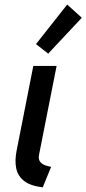

<svg xmlns="http://www.w3.org/2000/svg" viewBox="-20 -805 375 833"><path d="M165.5 7.8Q111.8 1.5 84.5 -20Q57.1 -41.5 50.3 -75Q43.5 -108.4 52.2 -151.9L124.5 -519H225.6L149.9 -136.2Q145.5 -115.7 153.1 -104.7Q160.6 -93.8 174.1 -88.6Q187.5 -83.5 201.7 -81.1ZM189 -572.3 136.2 -613.8 271.5 -785.2 335 -728Z"/></svg>

Font: Reddit Sans Medium
Style: Italic
Weight: 500
Italic angle: -11.25°
Designer: Stephen Hutchings
Version: Version 1.013